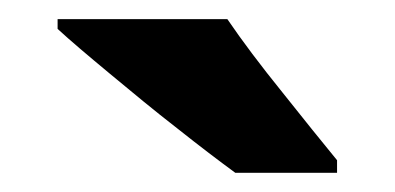

<svg xmlns="http://www.w3.org/2000/svg" viewBox="-20 -786 411 200"><path d="M40 -766.1V-755.9C53.2 -743.7 71.8 -728 94.7 -709C117.7 -689.9 140.6 -670.9 164.6 -652.3C188.5 -633.3 208.5 -618.2 225.1 -606H331.1V-619.1C315.9 -637.7 296.9 -661.1 274.4 -689.5C251.5 -717.8 232.4 -743.2 216.8 -766.1Z"/></svg>

Font: Avrile Sans
Style: Bold
Weight: 700
Designer: Monotype Design Team, Google (font), Stefan Peev (BGR Cyrillic), Cristiano Sobral (main changes)
Foundry: The Avrile Sans Project Authors
Version: Version 3.110